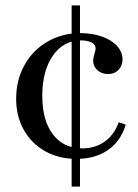

<svg xmlns="http://www.w3.org/2000/svg" viewBox="-20 -578 514 713"><path d="M246 115V-558H277V115ZM264 12Q198 12 147.5 -16.5Q97 -45 68.5 -95.5Q40 -146 40 -211Q40 -281 71 -336.5Q102 -392 156.5 -423.5Q211 -455 278 -455Q322 -455 358 -442.5Q394 -430 414.5 -407.5Q435 -385 435 -357Q435 -334 420 -318.5Q405 -303 382 -303Q357 -303 341.5 -317.5Q326 -332 326 -352Q326 -357 327 -363Q328 -369 331 -379Q333 -386 334 -390Q335 -394 335 -398Q335 -413 319.5 -420.5Q304 -428 281 -428Q216 -428 176.5 -371.5Q137 -315 137 -222Q137 -131 176.5 -79Q216 -27 286 -27Q333 -27 368.5 -52Q404 -77 421 -124L447 -115Q428 -53 380.5 -20.5Q333 12 264 12Z"/></svg>

Font: Baskervville Medium
Style: Regular
Weight: 500
Version: Version 1.100